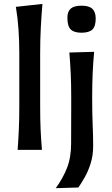

<svg xmlns="http://www.w3.org/2000/svg" viewBox="-20 -765 570 980"><path d="M70 0Q74 -54.5 76.2 -105.2Q78.5 -156 78.5 -218V-493.5Q78.5 -555.5 74.5 -614.2Q70.5 -673 61 -730L196.5 -745Q191.5 -685 188.2 -622.8Q185 -560.5 185 -493.5V-218Q185 -156 187.2 -105.2Q189.5 -54.5 194 0ZM264.5 195.5Q301 145.5 322 92.2Q343 39 343 -33L343.5 -218V-268Q343.5 -337.5 341 -390.2Q338.5 -443 334 -497L460.5 -500.5Q455.5 -445.5 453 -392Q450.5 -338.5 450.5 -268Q450.5 -183 453 -127.5Q455.5 -72 455.5 -20Q455.5 28 443 68Q430.5 108 413 139Q395.5 170 380 192ZM395.5 -598Q358 -598 341 -614.8Q324 -631.5 324 -675Q324 -706 341 -721Q358 -736 396.5 -736Q434.5 -736 451.5 -719.8Q468.5 -703.5 468.5 -670.5Q468.5 -630.5 451.5 -614.2Q434.5 -598 395.5 -598Z"/></svg>

Font: Commissioner Flair Medium
Style: Regular
Weight: 500
Designer: Kostas Bartsokas
Foundry: Kostas Bartsokas
Version: Version 1.000; ttfautohint (v1.8.3)